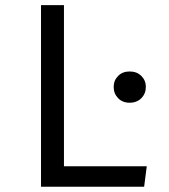

<svg xmlns="http://www.w3.org/2000/svg" viewBox="-20 -708 640 728"><path d="M135.5 0V-688.5H222.5V-77.5H536.5L526.5 0ZM471.5 -437Q499 -437 516 -420Q533 -403 533 -378.5Q533 -353 516 -335.8Q499 -318.5 471.5 -318.5Q444.5 -318.5 427.8 -335.8Q411 -353 411 -378.5Q411 -403 427.8 -420Q444.5 -437 471.5 -437Z"/></svg>

Font: Fast_Mono
Style: Regular
Weight: 400
Monospace: yes
Designer: Carrois Corporate, Edenspiekermann AG, Nikita Prokopov
Foundry: Carrois Corporate, Edenspiekermann AG, Nikita Prokopov
Version: Version 5.002